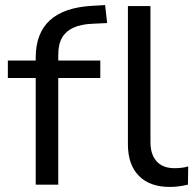

<svg xmlns="http://www.w3.org/2000/svg" viewBox="-20 -729 773 758"><path d="M121 0V-421H11V-490H143L121 -469V-501Q121 -598 177 -649Q233 -700 344 -706L395 -709L403 -638L341 -635Q300 -633 270.5 -620Q241 -607 225.5 -581Q210 -555 210 -512V-476L194 -490H376V-421H210V0ZM650 9Q571 9 528 -35Q485 -79 485 -159V-705H574V-167Q574 -135 585 -112Q596 -89 617 -77Q638 -65 668 -65Q681 -65 695.5 -66.5Q710 -68 723 -72L722 0Q705 4 687.5 6.5Q670 9 650 9Z"/></svg>

Font: Nunito Sans 10pt SemiExpanded
Style: Regular
Weight: 400
Width: 6
Designer: Vernon Adams
Foundry: Vernon Adams
Version: Version 3.101;gftools[0.9.27]